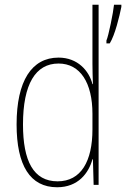

<svg xmlns="http://www.w3.org/2000/svg" viewBox="-20 -780 532 810"><path d="M221 10C310 10 354 -50 370 -108H372L375 0H396V-760H370V-511C370 -483 371 -456 372 -425H370C356 -481 308 -537 227 -537C114 -537 50 -439 50 -255C50 -82 107 10 221 10ZM492 -751V-760H461C458 -728 438 -629 429 -609V-597H443C465 -632 484 -711 492 -751ZM223 -15C121 -15 77 -101 77 -255C77 -425 130 -512 227 -512C319 -512 370 -430 370 -300V-234C370 -100 322 -15 223 -15Z"/></svg>

Font: Noto Sans Gujarati UI Condensed Thin
Style: Regular
Weight: 100
Width: 3
Designer: Jelle Bosma - Monotype Design Team, Universal Thirst
Foundry: Monotype Imaging Inc.
Version: Version 2.106